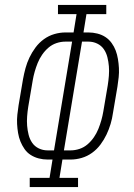

<svg xmlns="http://www.w3.org/2000/svg" viewBox="-20 -755 540 775"><path d="M100 0V-37H180L192 -111H172Q154 -111 136.5 -115.5Q119 -120 104 -129.5Q89 -139 79 -153.5Q69 -168 62.5 -184Q56 -200 53 -218Q50 -236 49 -254.5Q48 -273 50 -292Q52 -311 55 -330L73 -436Q77 -458 83 -480Q89 -502 99 -523Q109 -544 123.5 -563.5Q138 -583 157.5 -597Q177 -611 199.5 -617.5Q222 -624 244 -624H277L289 -698H214V-735H409V-698H329L317 -624H337Q355 -624 373 -619.5Q391 -615 405.5 -605.5Q420 -596 430.5 -581.5Q441 -567 447 -551Q453 -535 456 -517Q459 -499 460 -480.5Q461 -462 459 -443Q457 -424 454 -405L436 -299Q433 -277 426.5 -255Q420 -233 410 -212Q400 -191 385.5 -171.5Q371 -152 351.5 -138Q332 -124 309.5 -117.5Q287 -111 265 -111H232L220 -37H295V0ZM172 -148H198L271 -587H244Q226 -587 208 -581Q190 -575 175.5 -562.5Q161 -550 150 -534Q139 -518 132 -500.5Q125 -483 120 -465.5Q115 -448 112 -430L94 -324Q91 -305 89.5 -285.5Q88 -266 89.5 -247.5Q91 -229 95.5 -211Q100 -193 110 -178.5Q120 -164 136.5 -156Q153 -148 172 -148ZM238 -148H265Q283 -148 301 -154Q319 -160 333.5 -172.5Q348 -185 359 -201Q370 -217 377 -234.5Q384 -252 389 -269.5Q394 -287 397 -305L415 -411Q418 -430 419.5 -449.5Q421 -469 419.5 -487.5Q418 -506 413.5 -524Q409 -542 399 -556.5Q389 -571 372.5 -579Q356 -587 337 -587H311Z"/></svg>

Font: Iosevka Curly Slab Extralight
Style: Italic
Weight: 200
Italic angle: -9°
Monospace: yes
Designer: Belleve Invis
Foundry: Belleve Invis
Version: Version 22.1.2; ttfautohint (v1.8.4)